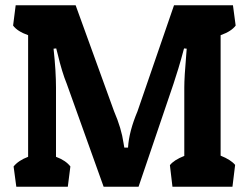

<svg xmlns="http://www.w3.org/2000/svg" viewBox="-20 -710 947 730"><path d="M680.7 -117.2V-377Q680.7 -417 688 -501L689.9 -524.9L679.7 -525.9Q668.5 -483.4 658.2 -449.7Q647.9 -416 639.6 -391.1L506.8 0H374L233.9 -391.1Q224.6 -413.6 216.1 -441.7Q207.5 -469.7 199.7 -502.9L193.8 -525.9L183.6 -524.9Q188.5 -480.5 190.7 -443.6Q192.9 -406.7 192.9 -377V-113.8Q230 -100.1 247.6 -77.1L237.8 0H42L31.7 -77.1Q50.3 -100.1 86.9 -113.8V-576.2Q45.9 -590.8 29.8 -612.8L39.6 -689.9H267.6L413.6 -287.1Q427.7 -254.4 436.8 -223.9Q445.8 -193.4 449.7 -166L452.6 -148.9H466.8Q470.2 -209.5 502.9 -287.1L641.6 -689.9H865.7L876 -612.8Q859.9 -590.8 818.8 -576.2V-118.2Q857.9 -102.5 874 -83L863.8 0H635.7L626 -82Q641.1 -101.6 680.7 -117.2Z"/></svg>

Font: Odor Mean Chey
Style: Regular
Weight: 400
Designer: Danh Hong
Version: Version 8.002; ttfautohint (v1.8.3)